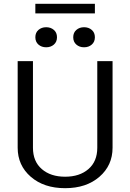

<svg xmlns="http://www.w3.org/2000/svg" viewBox="-20 -970 682 1005"><path d="M165 -900V-950H476.7V-900ZM181.2 -736.7Q165 -750.8 165 -775Q165 -799.2 181.2 -813.3Q197.5 -827.5 221.7 -827.5Q245.8 -827.5 262.1 -813.3Q278.3 -799.2 278.3 -775Q278.3 -750.8 262.1 -736.7Q245.8 -722.5 221.7 -722.5Q197.5 -722.5 181.2 -736.7ZM379.6 -736.7Q363.3 -750.8 363.3 -775Q363.3 -799.2 379.6 -813.3Q395.8 -827.5 420 -827.5Q444.2 -827.5 460.4 -813.3Q476.7 -799.2 476.7 -775Q476.7 -750.8 460.4 -736.7Q444.2 -722.5 420 -722.5Q395.8 -722.5 379.6 -736.7ZM72.5 -196.7V-650H152.5V-196.7Q152.5 -125 198.8 -85Q245 -45 320.8 -45Q396.7 -45 442.9 -85Q489.2 -125 489.2 -196.7V-650H569.2V-196.7Q569.2 -104.2 500.4 -44.6Q431.7 15 320.8 15Q210 15 141.2 -44.6Q72.5 -104.2 72.5 -196.7Z"/></svg>

Font: Boon
Style: Regular
Weight: 400
Designer: Sungsit Sawaiwan
Foundry: FontUni
Version: Version 3.0